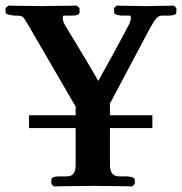

<svg xmlns="http://www.w3.org/2000/svg" viewBox="-39 -667 652 688"><path d="M355 -208V-75Q355 -35 388 -35H414Q426 -35 435 -32Q444 -29 444 -23V-8L435 1Q435 1 419 0.5Q403 0 379.5 0Q356 0 333 -0.5Q310 -1 296 -1Q283 -1 259.5 -0.5Q236 0 212 0Q188 0 171 0.5Q154 1 154 1L145 -8V-23Q145 -35 174 -35H200Q218 -35 225 -45.5Q232 -56 232 -75V-208H65V-254H232V-282L235 -280Q193 -352 151 -424.5Q109 -497 67 -569Q47 -604 42 -607Q34 -611 25 -611H10Q3 -612 -8 -614.5Q-19 -617 -19 -622V-638L-9 -647Q-9 -647 7 -646.5Q23 -646 45 -646Q67 -646 85.5 -645.5Q104 -645 109 -645Q111 -645 130.5 -645.5Q150 -646 174.5 -646Q199 -646 217.5 -646.5Q236 -647 236 -647L246 -638V-623Q246 -611 218 -611H189Q186 -611 186 -602Q186 -590 195 -575Q218 -538 236 -507.5Q254 -477 272.5 -446.5Q291 -416 313 -377Q369 -476 421 -575Q430 -592 430 -602Q430 -611 426 -611H396Q380 -613 375 -616Q370 -619 370 -622V-638L379 -647Q379 -647 393 -646.5Q407 -646 426.5 -646Q446 -646 462.5 -645.5Q479 -645 484 -645Q487 -645 502.5 -645.5Q518 -646 537 -646Q556 -646 570 -646.5Q584 -647 584 -647L593 -638V-623Q593 -611 562 -611H541Q530 -611 521.5 -601.5Q513 -592 500 -569L353 -292L355 -293V-254H507V-208Z"/></svg>

Font: Libertinus Serif SemiBold
Style: Regular
Weight: 600
Designer: Philipp H. Poll, Khaled Hosny
Foundry: Caleb Maclennan
Version: Version 7.051;RELEASE